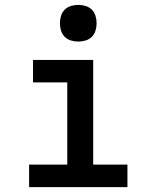

<svg xmlns="http://www.w3.org/2000/svg" viewBox="-20 -765 640 785"><path d="M99 0V-92H255V-428H115V-520H361V-92H501V0ZM300 -595Q285 -595 270 -599.5Q255 -604 244.5 -614.5Q234 -625 229.5 -640Q225 -655 225 -670Q225 -685 229.5 -700Q234 -715 244.5 -725.5Q255 -736 270 -740.5Q285 -745 300 -745Q315 -745 330 -740.5Q345 -736 355.5 -725.5Q366 -715 370.5 -700Q375 -685 375 -670Q375 -655 370.5 -640Q366 -625 355.5 -614.5Q345 -604 330 -599.5Q315 -595 300 -595Z"/></svg>

Font: Iosevka Custom SmBdEx
Style: Regular
Weight: 600
Width: 7
Monospace: yes
Designer: Belleve Invis
Foundry: Belleve Invis
Version: Version 11.2.4; ttfautohint (v1.8.4)